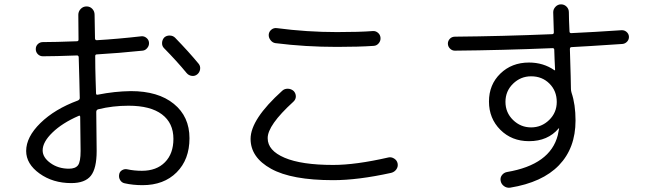

<svg xmlns="http://www.w3.org/2000/svg" viewBox="-20 -827 3040 899"><path d="M347.7 -284.2Q271.5 -251 225.6 -206.5Q179.7 -162.1 179.7 -123Q179.7 -89.8 216.3 -63.5Q252.9 -37.1 302.7 -37.1Q333 -37.1 345.2 -53.2Q357.4 -69.3 357.4 -120.1Q357.4 -173.8 355.5 -280.3Q354.5 -288.1 347.7 -284.2ZM313.5 30.3Q227.5 30.3 165 -14.6Q102.5 -59.6 102.5 -120.1Q102.5 -185.5 169.4 -251Q236.3 -316.4 344.7 -356.4Q353.5 -360.4 353.5 -368.2Q353.5 -381.8 352.5 -408.7Q351.6 -435.5 351.6 -450.2L348.6 -557.6Q348.6 -566.4 341.8 -567.4Q235.4 -563.5 180.7 -563.5Q167 -563.5 157.2 -573.2Q147.5 -583 147.5 -597.2Q147.5 -611.3 157.2 -620.6Q167 -629.9 180.7 -629.9Q235.4 -629.9 339.8 -633.8Q347.7 -633.8 347.7 -641.6Q346.7 -679.7 346.7 -757.8Q346.7 -773.4 357.9 -785.2Q369.1 -796.9 385.3 -796.9Q401.4 -796.9 412.1 -785.6Q422.9 -774.4 422.9 -757.8Q422.9 -720.7 424.8 -647.5Q424.8 -639.6 432.6 -638.7Q531.2 -644.5 642.6 -657.2Q655.3 -658.2 666 -649.4Q676.8 -640.6 677.7 -627Q678.7 -613.3 669.4 -602.1Q660.2 -590.8 647.5 -589.8Q534.2 -578.1 433.6 -572.3Q425.8 -572.3 425.8 -564.5Q425.8 -545.9 426.3 -507.8Q426.8 -469.7 427.7 -451.2Q427.7 -441.4 428.7 -420.9Q429.7 -400.4 429.7 -389.6Q429.7 -381.8 438.5 -383.8Q516.6 -399.4 592.8 -400.4Q720.7 -400.4 793.9 -340.8Q867.2 -281.2 867.2 -179.7Q867.2 -80.1 807.1 -20Q747.1 40 647.5 40Q602.5 40 563.5 31.2Q549.8 28.3 542.5 16.1Q535.2 3.9 538.1 -10.7Q540 -23.4 551.8 -30.3Q563.5 -37.1 576.2 -34.2Q608.4 -27.3 644.5 -27.3Q712.9 -27.3 752.4 -67.4Q792 -107.4 792 -176.8Q792 -251 738.3 -291.5Q684.6 -332 582 -332Q507.8 -332 440.4 -315.4Q431.6 -313.5 430.7 -303.7Q432.6 -181.6 432.6 -120.1Q432.6 -38.1 405.3 -3.9Q377.9 30.3 313.5 30.3ZM799.8 -650.4Q865.2 -583 910.2 -528.3Q918.9 -517.6 917 -502.9Q915 -488.3 903.8 -479Q892.6 -469.7 877.9 -471.7Q863.3 -473.6 853.5 -485.4Q808.6 -540 748 -601.6Q738.3 -611.3 738.8 -626Q739.3 -640.6 749 -651.4Q759.8 -661.1 774.9 -660.6Q790 -660.2 799.8 -650.4Z M1557.6 -676.8Q1664.1 -676.8 1725.6 -681.6Q1739.3 -682.6 1750 -673.3Q1760.7 -664.1 1761.7 -649.9Q1762.7 -635.7 1753.4 -624.5Q1744.1 -613.3 1730.5 -612.3Q1660.2 -607.4 1557.6 -607.4Q1409.2 -607.4 1269.5 -625Q1255.9 -627 1246.6 -639.2Q1237.3 -651.4 1238.3 -665Q1239.3 -678.7 1250.5 -688Q1261.7 -697.3 1276.4 -695.3Q1417 -676.8 1557.6 -676.8ZM1540 16.6Q1345.7 16.6 1249.5 -36.6Q1153.3 -89.8 1153.3 -176.8Q1153.3 -268.6 1301.8 -402.3Q1312.5 -412.1 1328.1 -411.6Q1343.8 -411.1 1355.5 -400.4Q1365.2 -389.6 1365.2 -375.5Q1365.2 -361.3 1353.5 -350.6Q1232.4 -240.2 1233.4 -179.7Q1233.4 -122.1 1312.5 -88.4Q1391.6 -54.7 1540 -54.7Q1645.5 -54.7 1798.8 -89.8Q1812.5 -92.8 1825.7 -84.5Q1838.9 -76.2 1841.8 -61.5Q1844.7 -46.9 1835.9 -34.2Q1827.1 -21.5 1811.5 -17.6Q1656.2 16.6 1540 16.6Z M2586.9 -349.6Q2586.9 -401.4 2552.7 -435.5Q2518.6 -469.7 2466.8 -469.7Q2418 -469.7 2382.3 -435.1Q2346.7 -400.4 2346.7 -350.1Q2346.7 -299.8 2382.3 -265.1Q2418 -230.5 2466.8 -230.5Q2515.6 -230.5 2551.3 -265.1Q2586.9 -299.8 2586.9 -349.6ZM2109.4 -589.8Q2096.7 -589.8 2086.9 -599.6Q2077.1 -609.4 2077.1 -623Q2077.1 -635.7 2086.4 -645.5Q2095.7 -655.3 2110.4 -655.3Q2328.1 -657.2 2565.4 -667Q2573.2 -667 2573.2 -675.8Q2570.3 -768.6 2570.3 -769.5Q2570.3 -784.2 2581.1 -795.4Q2591.8 -806.6 2606.9 -806.6Q2622.1 -806.6 2632.8 -795.9Q2643.6 -785.2 2643.6 -769.5Q2643.6 -740.2 2646.5 -680.7Q2646.5 -671.9 2654.3 -671.9Q2761.7 -676.8 2889.6 -685.5Q2903.3 -686.5 2913.6 -677.7Q2923.8 -668.9 2924.8 -656.2Q2925.8 -642.6 2916.5 -632.3Q2907.2 -622.1 2893.6 -621.1Q2717.8 -609.4 2656.2 -606.4Q2648.4 -606.4 2648.4 -596.7Q2653.3 -439.5 2653.3 -411.1Q2653.3 -402.3 2656.2 -392.6Q2674.8 -337.9 2674.8 -262.7Q2674.8 -133.8 2597.2 -53.2Q2519.5 27.3 2368.2 51.8Q2352.5 53.7 2339.8 44.4Q2327.1 35.2 2324.2 20Q2321.3 4.9 2330.1 -6.8Q2338.9 -18.6 2353.5 -21.5Q2556.6 -55.7 2591.8 -194.3Q2593.8 -203.1 2597.7 -224.6V-226.6Q2595.7 -226.6 2595.7 -225.6Q2544.9 -166 2457 -166Q2376 -166 2322.8 -219.2Q2269.5 -272.5 2269.5 -351.6Q2269.5 -430.7 2322.8 -482.4Q2376 -534.2 2457 -534.2Q2524.4 -534.2 2576.2 -498H2578.1Q2579.1 -498 2579.1 -499Q2578.1 -520.5 2576.7 -549.8Q2575.2 -579.1 2575.2 -593.8Q2575.2 -601.6 2567.4 -601.6Q2330.1 -591.8 2109.4 -589.8Z"/></svg>

Font: Rounded Mgen+ 2m regular
Style: Regular
Weight: 400
Designer: [Source Han Sans]
Ryoko NISHIZUKA  (kana & ideographs); Paul D. Hunt (Latin, Greek & Cyrillic); Wenlong ZHANG  (bopomofo
Version: Version 1.059.20150602